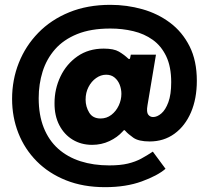

<svg xmlns="http://www.w3.org/2000/svg" viewBox="-20 -664 864 794"><path d="M414.5 110Q324 110 252.8 81.5Q181.5 53 131.8 2.8Q82 -47.5 56 -113.5Q30 -179.5 30 -255Q30 -334 57.8 -404Q85.5 -474 138.2 -528.2Q191 -582.5 266.2 -613.2Q341.5 -644 436.5 -644Q504.5 -644 568.5 -626Q632.5 -608 683.2 -570Q734 -532 764 -472.5Q794 -413 794 -330Q794 -256 769.8 -199.5Q745.5 -143 701.5 -111Q657.5 -79 599 -79Q553 -79 531 -94.8Q509 -110.5 500 -121Q495.5 -126.5 493.5 -126Q491.5 -125.5 487 -120Q465.5 -96 432.5 -80.5Q399.5 -65 361 -65Q316 -65 280.8 -86.2Q245.5 -107.5 225.2 -146.5Q205 -185.5 205.5 -238Q205.5 -296 230 -347.5Q254.5 -399 300.2 -431Q346 -463 409 -463Q450.5 -463 471.8 -450.5Q493 -438 510 -422Q513 -419 515.5 -420Q518 -421 518.5 -426L521 -438H625L590 -229Q585 -200.5 592.8 -190.2Q600.5 -180 613 -180Q630 -180 647.2 -194.8Q664.5 -209.5 676.2 -241.2Q688 -273 688 -324Q688 -388 667.5 -431Q647 -474 611.8 -499.2Q576.5 -524.5 531.2 -535.2Q486 -546 436.5 -546Q355.5 -546 299 -523Q242.5 -500 207.5 -460Q172.5 -420 156.2 -368Q140 -316 140 -258Q140 -188.5 160.8 -136.2Q181.5 -84 220.2 -49.2Q259 -14.5 312.8 2.8Q366.5 20 432 20Q477.5 20 508.8 12.5Q540 5 564 -8Q588 -21 612 -37L664.5 34Q631.5 62.5 566.2 86.2Q501 110 414.5 110ZM396 -174Q421 -174 440.5 -189Q460 -204 471 -227.5Q482 -251 482 -276Q482 -295.5 475 -313.5Q468 -331.5 454 -343.2Q440 -355 419 -355Q397 -355 377.5 -341.2Q358 -327.5 346 -304.2Q334 -281 334 -252Q334 -223 348.8 -198.5Q363.5 -174 396 -174Z"/></svg>

Font: Public Sans Thin Black
Style: Regular
Weight: 900
Version: Version 2.001